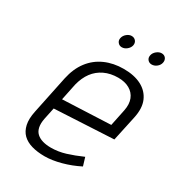

<svg xmlns="http://www.w3.org/2000/svg" viewBox="-163 -757 796 869"><g transform="rotate(30 235.0 -322.5)"><path d="M271 -657Q258 -657 246 -647Q234 -637 231 -623Q228 -610 236 -600Q244 -590 257 -590Q271 -590 283 -600Q295 -610 298 -623Q301 -637 293 -647Q285 -657 271 -657ZM428 -657Q415 -657 402.5 -647Q390 -637 387 -623Q384 -609 392 -599.5Q400 -590 413 -590Q427 -590 439 -599.5Q451 -609 454 -623Q457 -637 449.5 -647Q442 -657 428 -657ZM116 -134 129 -196 437 -212 465 -342Q477 -397 461 -434Q445 -471 407.5 -490.5Q370 -510 315 -510Q261 -510 217.5 -490.5Q174 -471 145 -433Q116 -395 104 -339L63 -142Q54 -100 60.5 -70.5Q67 -41 85.5 -23Q104 -5 133.5 3.5Q163 12 201 12Q239 12 285.5 -0.5Q332 -13 375 -35L362 -78Q319 -59 281.5 -47.5Q244 -36 206 -36Q182 -36 163 -41.5Q144 -47 131.5 -58.5Q119 -70 115 -89Q111 -108 116 -134ZM410 -349 392 -262 141 -251 159 -338Q169 -378 189.5 -405.5Q210 -433 241.5 -448Q273 -463 313 -463Q348 -463 372.5 -449Q397 -435 407 -409.5Q417 -384 410 -349Z"/></g></svg>

Font: Advent Pro
Style: Italic
Weight: 400
Italic angle: -12°
Designer: VivaRado, Andreas Kalpakidis
Foundry: VivaRado, Andreas Kalpakidis
Version: Version 3.000